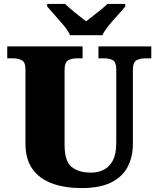

<svg xmlns="http://www.w3.org/2000/svg" viewBox="-20 -951 809 981"><path d="M396 10Q313 10 248 -13Q183 -36 146.5 -86.5Q110 -137 110 -219V-597Q110 -634 91 -643.5Q72 -653 46 -653H17V-714H402V-653H373Q347 -653 328.5 -643Q310 -633 310 -593V-210Q310 -128 345.5 -98.5Q381 -69 446 -69Q481 -69 510 -83.5Q539 -98 556.5 -131Q574 -164 574 -219V-597Q574 -634 556.5 -643.5Q539 -653 512 -653H483V-714H753V-653H723Q696 -653 677.5 -643Q659 -633 659 -593V-217Q659 -150 632.5 -99Q606 -48 548.5 -19Q491 10 396 10ZM338 -771Q328 -794 306 -820.5Q284 -847 260.5 -873Q237 -899 221 -918V-931H312Q323 -921 342.5 -904Q362 -887 383.5 -870.5Q405 -854 420 -842Q435 -854 456.5 -870.5Q478 -887 498.5 -904Q519 -921 529 -931H620V-918Q605 -899 581 -873Q557 -847 535.5 -820.5Q514 -794 503 -771Z"/></svg>

Font: Noto Serif Black
Style: Regular
Weight: 900
Designer: Monotype Design Team
Foundry: Monotype Imaging Inc.
Version: Version 2.014; ttfautohint (v1.8.4.7-5d5b)